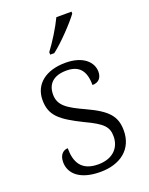

<svg xmlns="http://www.w3.org/2000/svg" viewBox="-145 -842 721 928"><g transform="rotate(-20 215.0 -378.0)"><path d="M173 -619V-606H194C242 -642 316 -721 341 -756V-766H263C242 -721 202 -657 173 -619ZM208 10C312 10 382 -45 382 -140C382 -213 349 -251 245 -299C160 -338 120 -363 120 -420C120 -471 150 -507 220 -507C283 -507 315 -474 315 -398C347 -398 364 -418 364 -449C364 -497 321 -544 228 -544C128 -544 63 -494 63 -412C63 -332 106 -298 215 -244C305 -202 326 -179 326 -130C326 -72 286 -28 211 -28C124 -28 98 -80 98 -152C79 -152 54 -138 54 -96C54 -37 103 10 208 10Z"/></g></svg>

Font: Noto Serif Tamil Light
Style: Italic
Weight: 300
Italic angle: -12°
Designer: Indian Type Foundry, Tom Grace, and the Monotype Design Team
Foundry: Monotype Imaging Inc.
Version: Version 2.003